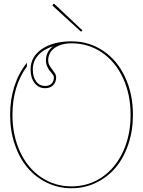

<svg xmlns="http://www.w3.org/2000/svg" viewBox="-20 -978 745 1000"><path d="M409.2 -819.8 401.9 -813 255.4 -946.8Q251.5 -950.7 256.3 -955.6Q260.7 -960 265.1 -955.6ZM256.8 -737.3Q206.1 -721.2 178.5 -689.9Q150.9 -658.7 150.9 -616.7Q150.9 -576.2 168.7 -553.2Q186.5 -530.3 215.3 -530.3Q236.3 -530.3 248.5 -542.5Q260.7 -554.7 260.7 -575.7Q260.7 -582 254.2 -590.8Q247.6 -599.6 240 -608.2Q232.4 -616.7 225.8 -631.6Q219.2 -646.5 219.2 -663.1Q219.2 -709.5 256.8 -737.3ZM352.5 -762.7Q443.8 -762.7 517.1 -713.6Q590.3 -664.6 631.3 -576.9Q672.4 -489.3 672.4 -379.9Q672.4 -297.9 648.4 -226.6Q624.5 -155.3 582.3 -105.2Q540 -55.2 480.7 -26.4Q421.4 2.4 352.5 2.4Q283.7 2.4 224.4 -26.4Q165 -55.2 122.8 -105.2Q80.6 -155.3 56.6 -226.6Q32.7 -297.9 32.7 -379.9Q32.7 -460.4 55.4 -530Q78.1 -599.6 120.1 -650.9V-631.8Q44.9 -528.8 44.9 -379.9Q44.9 -273.4 84.2 -188.2Q123.5 -103 193.8 -55.2Q264.2 -7.3 352.5 -7.3Q440.9 -7.3 511.2 -55.2Q581.5 -103 620.8 -188.2Q660.2 -273.4 660.2 -379.9Q660.2 -486.3 620.6 -571.5Q581.1 -656.7 510.7 -704.6Q440.4 -752.4 352.5 -752.4Q297.9 -752.4 264.4 -728Q231 -703.6 231 -663.1Q231 -646 241.5 -630.6Q252 -615.2 262.2 -601.8Q272.5 -588.4 272.5 -575.7Q272.5 -549.8 256.8 -534.2Q241.2 -518.6 215.3 -518.6Q181.2 -518.6 160.2 -545.4Q139.2 -572.3 139.2 -616.7Q139.2 -682.1 198 -722.4Q256.8 -762.7 352.5 -762.7Z"/></svg>

Font: ZnikomitNo24
Style: Thin
Weight: 300
Designer: gluk
Foundry: gluk
Version: Version 0.55